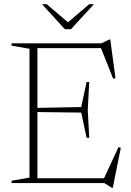

<svg xmlns="http://www.w3.org/2000/svg" viewBox="-20 -878 630 921"><path d="M35.5 0V-11L121.5 -26V-644L35.5 -659V-670H466.5L504 -688.5H509L534 -503L522.5 -501L464.5 -647H159.5V-360.5L369.5 -364.5L395.5 -484.5H408L401 -350.5L408 -217H395.5L369.5 -338L159.5 -340.5V-23H479L548.5 -172.5L559.5 -169L521 23H517L480 0ZM430.5 -858 320.5 -738H291L181.5 -858H204L306 -771L408 -858Z"/></svg>

Font: Newsreader Text ExtraLight
Style: Regular
Weight: 275
Designer: Hugues Gentile
Foundry: Production Type
Version: Version 1.001